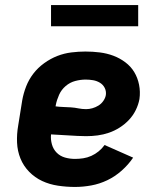

<svg xmlns="http://www.w3.org/2000/svg" viewBox="-20 -732 640 760"><path d="M277 8Q243 8 209.5 3Q176 -2 147 -15.5Q118 -29 95.5 -52Q73 -75 61 -104.5Q49 -134 47.5 -167.5Q46 -201 52 -235L68 -335Q73 -363 83.5 -390Q94 -417 112 -440.5Q130 -464 155 -482Q180 -500 207 -510.5Q234 -521 262.5 -524.5Q291 -528 318 -528Q347 -528 375 -524.5Q403 -521 428.5 -511.5Q454 -502 476 -485.5Q498 -469 511.5 -446.5Q525 -424 530.5 -396.5Q536 -369 532 -340Q528 -318 517.5 -296.5Q507 -275 490.5 -257.5Q474 -240 453.5 -227Q433 -214 411 -206.5Q389 -199 366.5 -196Q344 -193 321 -193Q304 -193 286.5 -194Q269 -195 251.5 -196Q234 -197 217 -198Q200 -199 182 -200Q180 -180 185.5 -160.5Q191 -141 204.5 -127.5Q218 -114 237 -108.5Q256 -103 277 -103Q293 -103 309.5 -105.5Q326 -108 341.5 -115Q357 -122 370.5 -133Q384 -144 394 -158L507 -108Q488 -80 461.5 -56.5Q435 -33 404.5 -18.5Q374 -4 341.5 2Q309 8 277 8ZM321 -300Q333 -300 345.5 -303.5Q358 -307 369.5 -314Q381 -321 389 -332.5Q397 -344 399 -356Q401 -371 394.5 -384Q388 -397 375.5 -404.5Q363 -412 348.5 -414.5Q334 -417 319 -417Q299 -417 278 -411.5Q257 -406 240 -391.5Q223 -377 214 -357Q205 -337 201 -317L200 -311Q215 -309 230.5 -308.5Q246 -308 261 -307Q276 -306 290.5 -303Q305 -300 321 -300ZM182 -628V-712H527V-628Z"/></svg>

Font: Iosevka SS04 Heavy Extended
Style: Italic
Weight: 900
Width: 7
Italic angle: -9°
Monospace: yes
Designer: Belleve Invis
Foundry: Belleve Invis
Version: Version 19.0.0; ttfautohint (v1.8.4)